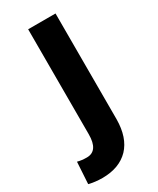

<svg xmlns="http://www.w3.org/2000/svg" viewBox="-232 -586 705 858"><g transform="rotate(-30 120.0 -157.0)"><path d="M73.2 -528.3V13.2C73.2 70.3 53.7 99.1 14.2 99.1C-3.4 99.1 -19.5 97.2 -33.7 93.3L-40.5 205.1C-19.5 210.4 3.9 213.4 28.8 213.4C87.4 213.4 132.8 196.3 165.5 162.6C197.8 128.4 213.9 80.1 214.4 17.6V-528.3Z"/></g></svg>

Font: Roboto
Style: Bold
Weight: 700
Designer: Google
Version: Version 2.137; 2017